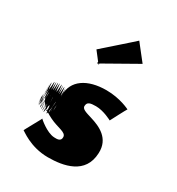

<svg xmlns="http://www.w3.org/2000/svg" viewBox="-162 -862 805 874"><g transform="rotate(30 240.5 -425.0)"><path d="M166 -627C167 -627 209 -570 210 -571C211 -574 209 -576 210 -578C210 -579 210 -579 211 -580C216 -590 223 -597 230 -605C233 -610 227 -616 223 -611C216 -603 196 -586 201 -573L381 -675C381 -675 314 -760 315 -759C316 -759 166 -627 166 -627ZM299 -489C199 -489 133 -445 134 -367C135 -310 135 -448 135 -370V-372C135 -317 134 -455 132 -378C130 -321 127 -459 123 -381C120 -324 118 -461 116 -383C114 -326 111 -463 107 -384C103 -326 100 -463 97 -384C95 -326 92 -462 89 -383C86 -325 83 -460 81 -381C79 -323 76 -458 72 -377C68 -317 65 -450 63 -367C61 -305 60 -439 60 -358C60 -298 60 -431 61 -349C62 -288 63 -421 65 -339C67 -278 69 -412 71 -331C73 -272 76 -405 81 -324C86 -264 89 -399 91 -319C93 -260 95 -395 97 -316C99 -258 101 -394 105 -314C108 -255 111 -390 113 -311C115 -252 117 -388 120 -307C123 -247 125 -383 126 -303C127 -245 127 -380 128 -299C129 -240 129 -375 128 -294C128 -234 126 -369 123 -288C120 -228 116 -363 111 -284C106 -226 102 -362 100 -284C97 -227 95 -364 93 -286C91 -229 88 -367 86 -289C84 -232 81 -371 77 -294C73 -238 71 -376 70 -298C69 -241 66 -380 66 -302C66 -244 66 -382 66 -303C66 -246 66 -384 65 -306C64 -249 64 -387 63 -309C62 -252 60 -387 59 -308C58 -250 57 -385 57 -305C57 -247 57 -383 57 -304C57 -244 57 -378 60 -296C62 -236 62 -371 64 -291C66 -232 69 -367 73 -286C77 -226 80 -361 82 -281C85 -222 87 -358 90 -278C93 -219 95 -354 98 -275C101 -216 106 -353 112 -275C119 -218 124 -357 128 -281C133 -227 136 -367 137 -292C137 -292 137 -377 136 -302C135 -247 134 -386 132 -309C131 -253 129 -392 125 -315C121 -259 118 -398 116 -320C114 -263 112 -401 108 -323C104 -266 102 -403 100 -325C98 -268 96 -405 94 -327C92 -270 89 -408 85 -332C81 -277 78 -415 77 -337C76 -280 74 -419 73 -343C71 -288 71 -428 70 -352C69 -297 108 -271 147 -252C191 -230 234 -231 235 -206C236 -183 215 -183 199 -184C159 -186 109 -231 110 -231C112 -231 60 -141 63 -142C66 -143 125 -91 220 -91C301 -91 407 -110 411 -223C415 -302 351 -330 301 -345C269 -355 244 -361 248 -380C250 -398 264 -402 294 -402C335 -402 380 -377 380 -377C380 -377 424 -462 425 -461C425 -461 372 -489 299 -489Z"/></g></svg>

Font: Hussar Wojna
Style: 3
Weight: 400
Designer: Robert Jablonski
Foundry: Cannot Into Space Fonts
Version: Version 1.01